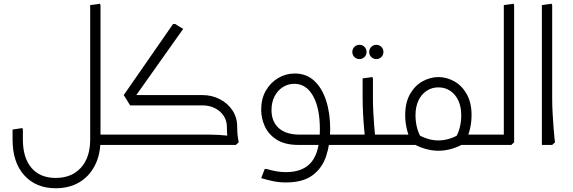

<svg xmlns="http://www.w3.org/2000/svg" viewBox="-20 -773 3055 1024"><path d="M501 0V-55H602V0ZM602 0V-55Q614 -55 618 -47.5Q622 -40 622 -28Q622 -16 618 -8Q614 0 602 0ZM461 -211V-746L513 -753L516 -745V-211ZM277 231Q172 231 109.5 162Q47 93 47 -29H102Q102 69 148 122.5Q194 176 277 176Q362 176 411.5 121.5Q461 67 461 -29H516Q516 52 485.5 110.5Q455 169 401.5 200Q348 231 277 231ZM47 -29V-82L99 -90L102 -82V-29ZM461 -29V-355L513 -362L516 -354V-29Z M685 -235 640 -266 903 -645H914L957 -619ZM602 0V-55H1099Q1124 -55 1148.5 -53.5Q1173 -52 1189 -50Q1205 -48 1205 -48V0ZM674 -211 640 -266H1036V-211ZM1190 -97Q1190 -129 1173 -155Q1156 -181 1126.5 -196Q1097 -211 1059 -211H883V-222L889 -266H1059Q1110 -266 1152.5 -244Q1195 -222 1220 -184Q1245 -146 1245 -97ZM1199 0Q1197 -13 1193.5 -36Q1190 -59 1190 -97H1245Q1245 -64 1248 -45Q1251 -26 1253 -14L1238 0ZM602 0Q591 0 586.5 -8.5Q582 -17 582 -28Q582 -40 586.5 -47.5Q591 -55 602 -55Z M1573 0Q1500 0 1456 -28Q1412 -56 1392.5 -99Q1373 -142 1373 -188Q1373 -246 1397.5 -289Q1422 -332 1463 -356.5Q1504 -381 1552 -381Q1614 -381 1656 -342Q1698 -303 1719.5 -236Q1741 -169 1741 -84H1686Q1686 -197 1649.5 -261.5Q1613 -326 1550 -326Q1516 -326 1488.5 -308.5Q1461 -291 1444.5 -259.5Q1428 -228 1428 -186Q1428 -125 1466.5 -90Q1505 -55 1579 -55H1828V0ZM1505 200Q1469 200 1437.5 193.5Q1406 187 1373 177L1392 128H1401Q1432 137 1456 141Q1480 145 1505 145Q1598 145 1642 90Q1686 35 1686 -84H1741Q1741 -5 1719.5 59.5Q1698 124 1646.5 162Q1595 200 1505 200ZM1828 0V-55Q1840 -55 1844 -47.5Q1848 -40 1848 -28Q1848 -16 1844 -8Q1840 0 1828 0Z M1897 -458Q1881 -458 1870 -469Q1859 -480 1859 -496Q1859 -512 1870 -523Q1881 -534 1897 -534Q1913 -534 1924 -523Q1935 -512 1935 -496Q1935 -480 1924 -469Q1913 -458 1897 -458ZM1987 -458Q1971 -458 1960 -469Q1949 -480 1949 -496Q1949 -512 1960 -523Q1971 -534 1987 -534Q2003 -534 2014 -523Q2025 -512 2025 -496Q2025 -480 2014 -469Q2003 -458 1987 -458Z M1948 0V-55H2055V0ZM2055 0V-55Q2067 -55 2071 -47.5Q2075 -40 2075 -28Q2075 -16 2071 -8Q2067 0 2055 0ZM1927 0V-32Q1926 -46 1922.5 -81.5Q1919 -117 1916.5 -163Q1914 -209 1914 -257V-355L1966 -362L1969 -354V-247Q1969 -211 1971 -174.5Q1973 -138 1975.5 -105Q1978 -72 1980.5 -48.5Q1983 -25 1984 -14L1969 0ZM1828 0V-55H1934V0ZM1828 0Q1817 0 1812.5 -8.5Q1808 -17 1808 -28Q1808 -40 1812.5 -47.5Q1817 -55 1828 -55Z M2173 -22Q2158 -49 2149.5 -85.5Q2141 -122 2141 -159Q2141 -226 2167 -271.5Q2193 -317 2234 -339.5Q2275 -362 2318 -362Q2362 -362 2402.5 -339.5Q2443 -317 2469 -271.5Q2495 -226 2495 -159Q2495 -122 2486.5 -85.5Q2478 -49 2463 -22L2415 -48Q2427 -70 2433.5 -99Q2440 -128 2440 -159Q2440 -203 2424.5 -236.5Q2409 -270 2381.5 -288.5Q2354 -307 2318 -307Q2283 -307 2255 -288.5Q2227 -270 2211.5 -236.5Q2196 -203 2196 -159Q2196 -128 2202.5 -99Q2209 -70 2221 -48ZM2055 0V-55H2211V0ZM2318 31Q2282 31 2244 19.5Q2206 8 2171 -14L2201 -60Q2229 -43 2258.5 -33.5Q2288 -24 2318 -24Q2348 -24 2378 -33.5Q2408 -43 2435 -60L2465 -14Q2431 8 2393 19.5Q2355 31 2318 31ZM2424 0V-55H2581V0ZM2055 0Q2044 0 2039.5 -8.5Q2035 -17 2035 -28Q2035 -40 2039.5 -47.5Q2044 -55 2055 -55ZM2581 0V-55Q2593 -55 2597 -47.5Q2601 -40 2601 -28Q2601 -16 2597 -8Q2593 0 2581 0Z M2667 0V-746L2719 -753L2722 -745V-14L2707 0ZM2581 0V-55H2689V0ZM2581 0Q2570 0 2565.5 -8.5Q2561 -17 2561 -28Q2561 -40 2565.5 -47.5Q2570 -55 2581 -55Z M2870 0V-746L2922 -753L2925 -745V-247Q2925 -206 2927.5 -165Q2930 -124 2932.5 -89.5Q2935 -55 2937.5 -34.5Q2940 -14 2940 -14L2925 0Z"/></svg>

Font: Fustat Light
Style: Regular
Weight: 300
Designer: Mohamed Gaber, Khaled Hosny, Laura Garcia Mut
Foundry: Kief Type Foundry, Alif Type Foundry, Hard Type Foundry
Version: Version 1.007